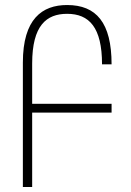

<svg xmlns="http://www.w3.org/2000/svg" viewBox="-20 -744 521 764"><path d="M71 0H108V-296H424V-331H108V-491C108 -643 165 -689 247 -689C335 -689 386 -635 386 -488H424C424 -654 363 -724 247 -724C148 -724 71 -669 71 -495Z"/></svg>

Font: Noto Sans Armenian ExtraCondensed ExtraLight
Style: Regular
Weight: 200
Width: 2
Designer: Monotype Design Team
Foundry: Monotype Imaging Inc.
Version: Version 2.008